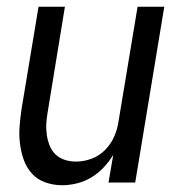

<svg xmlns="http://www.w3.org/2000/svg" viewBox="-20 -540 540 568"><path d="M164 8Q138 8 114 -0.5Q90 -9 74 -27Q58 -45 50 -68Q42 -91 39 -116Q36 -141 38 -167Q40 -193 44 -219L94 -520H172L121 -208Q118 -191 117 -174Q116 -157 118.5 -140.5Q121 -124 127 -109Q133 -94 144.5 -83Q156 -72 172 -67Q188 -62 205 -62Q228 -62 251 -70.5Q274 -79 291.5 -97Q309 -115 318.5 -137.5Q328 -160 331 -183L387 -520H466L380 0H301L315 -82Q303 -62 286.5 -44.5Q270 -27 250 -15Q230 -3 207.5 2.5Q185 8 164 8Z"/></svg>

Font: Iosevka SS04
Style: Italic
Weight: 400
Italic angle: -9°
Monospace: yes
Designer: Belleve Invis
Foundry: Belleve Invis
Version: Version 19.0.0; ttfautohint (v1.8.4)